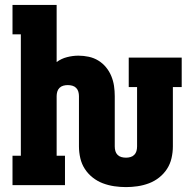

<svg xmlns="http://www.w3.org/2000/svg" viewBox="-20 -755 790 783"><path d="M494 8Q470 8 446 4.5Q422 1 399.5 -7.5Q377 -16 358 -31Q339 -46 326 -66Q313 -86 307.5 -110Q302 -134 302 -158V-363Q302 -372 299.5 -381Q297 -390 290.5 -396.5Q284 -403 275 -405.5Q266 -408 256 -408Q247 -408 238 -405.5Q229 -403 222.5 -396.5Q216 -390 213.5 -381Q211 -372 211 -363V-120H245V0H31V-120H65V-615H31V-735H211V-502Q230 -516 253.5 -522Q277 -528 300 -528Q321 -528 342 -523.5Q363 -519 381 -508Q399 -497 412.5 -480.5Q426 -464 434 -444.5Q442 -425 445 -404.5Q448 -384 448 -363V-158Q448 -148 450.5 -139Q453 -130 459.5 -123.5Q466 -117 475 -114.5Q484 -112 494 -112Q503 -112 512 -114.5Q521 -117 527.5 -123.5Q534 -130 536.5 -139Q539 -148 539 -158V-400H505V-520H721V-400H685V-158Q685 -134 679.5 -110Q674 -86 661 -66Q648 -46 629 -31Q610 -16 587.5 -7.5Q565 1 541 4.5Q517 8 494 8Z"/></svg>

Font: Iosevka Etoile Heavy
Style: Regular
Weight: 900
Designer: Belleve Invis
Foundry: Belleve Invis
Version: Version 22.1.2; ttfautohint (v1.8.4)